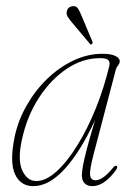

<svg xmlns="http://www.w3.org/2000/svg" viewBox="-20 -612 439 639"><path d="M291 -96.5Q277.5 -45 280 -28.5Q282.5 -12 297.5 -12Q308.5 -12 322.2 -20.8Q336 -29.5 356.5 -54Q362.5 -62.5 368.5 -59.5Q372.5 -56 367 -47.5Q327.5 7.5 287 7.5Q271.5 7.5 262 -1.5Q252.5 -10.5 252.5 -29Q252.5 -40.5 256.2 -61.2Q260 -82 269.5 -118.2Q279 -154.5 296.5 -212.5Q248.5 -108.5 196 -50.5Q143.5 7.5 90.5 7.5Q48.5 7.5 30 -32.2Q11.5 -72 28.5 -155.5Q40 -211 68.8 -261.2Q97.5 -311.5 137.5 -350Q177.5 -388.5 224.8 -410.8Q272 -433 321 -433Q349.5 -433 364 -425.8Q378.5 -418.5 378.5 -408.5Q378.5 -401 373 -394.5Q367.5 -388 365.5 -380.5ZM53 -147.5Q38 -79.5 54.2 -44.5Q70.5 -9.5 101 -9.5Q133 -9.5 168.2 -41.5Q203.5 -73.5 237.2 -128Q271 -182.5 298.8 -251.2Q326.5 -320 344 -393.5Q346.5 -406.5 340 -412.5Q333.5 -418.5 312.5 -418.5Q255.5 -418.5 202.8 -383.5Q150 -348.5 110 -287.2Q70 -226 53 -147.5ZM251.5 -559.5 287.5 -473.5Q289.5 -467.5 286 -465.5Q282 -462 279 -466.5L218 -539Q210.5 -548 205.5 -556Q200.5 -564 202 -572.5Q205 -590 223 -591.5Q233.5 -592.5 239.2 -584Q245 -575.5 251.5 -559.5Z"/></svg>

Font: Fraunces 144pt S050 Thin
Style: Italic
Weight: 100
Italic angle: -16°
Version: Version 1.000; ttfautohint (v1.8.3)